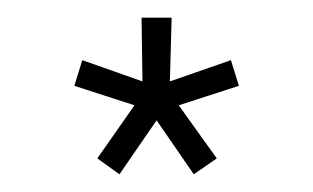

<svg xmlns="http://www.w3.org/2000/svg" viewBox="-20 -732 354 217"><path d="M90 -553 132 -613 64 -635 73 -664 141 -640 140 -712H174L172 -640L241 -664L250 -635L182 -613L225 -553L199 -535L157 -596L115 -535Z"/></svg>

Font: Raleway-v4020 Light
Style: Regular
Weight: 300
Designer: Matt McInerney, Pablo Impallari, Rodrigo Fuenzalida
Foundry: Matt McInerney, Pablo Impallari, Rodrigo Fuenzalida
Version: Version 4.020;PS 004.020;hotconv 1.0.88;makeotf.lib2.5.64775